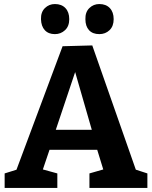

<svg xmlns="http://www.w3.org/2000/svg" viewBox="-20 -931 753 951"><path d="M661 -67 624 -100 710 -72V0H423V-72L510 -97L496 -77L456 -207L478 -189H214L231 -206L188 -79L184 -94L264 -72V0H3V-72L86 -98L54 -70L290 -702L437 -706ZM250 -269 240 -288H455L441 -266L337 -627H370ZM472 -762Q439 -762 421 -781.5Q403 -801 403 -836Q402 -871 422.5 -891Q443 -911 472 -911Q505 -911 524 -891Q543 -871 543 -836Q543 -801 522.5 -781.5Q502 -762 472 -762ZM252 -762Q220 -762 202 -781.5Q184 -801 183 -836Q182 -871 202.5 -891Q223 -911 252 -911Q285 -911 304 -891Q323 -871 323 -836Q323 -801 302 -781.5Q281 -762 252 -762Z"/></svg>

Font: Bitter Thin
Style: Bold
Weight: 700
Version: Version 3.021